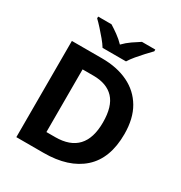

<svg xmlns="http://www.w3.org/2000/svg" viewBox="-211 -1084 1162 1234"><g transform="rotate(30 370.0 -467.0)"><path d="M682 -364Q682 -183 579.5 -91.5Q477 0 292 0H90V-714H314Q426 -714 508.5 -674Q591 -634 636.5 -556.5Q682 -479 682 -364ZM525 -360Q525 -479 473 -534.5Q421 -590 322 -590H241V-125H306Q525 -125 525 -360ZM283 -774Q269 -797 246.5 -824Q224 -851 200.5 -877Q177 -903 158 -921V-934H257Q283 -918 313 -896.5Q343 -875 369 -848Q395 -875 426 -896.5Q457 -918 483 -934H582V-921Q564 -903 540 -877Q516 -851 493.5 -824Q471 -797 457 -774Z"/></g></svg>

Font: Noto Sans Hanifi Rohingya
Style: Regular
Weight: 400
Designer: Monotype Design Team and DaltonMaag
Foundry: Google LLC
Version: Version 2.101